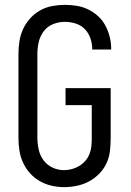

<svg xmlns="http://www.w3.org/2000/svg" viewBox="-20 -763 540 791"><path d="M244 8Q218 8 192 2Q166 -4 143.5 -17Q121 -30 103.5 -49.5Q86 -69 75 -93Q64 -117 60 -143Q56 -169 56 -195V-540Q56 -566 60 -592.5Q64 -619 75 -643Q86 -667 104 -687Q122 -707 145 -720Q168 -733 194.5 -738Q221 -743 247 -743Q272 -743 296.5 -739Q321 -735 343.5 -724Q366 -713 384.5 -696Q403 -679 414.5 -657Q426 -635 432 -611Q438 -587 438 -562V-559H360V-561Q360 -583 352.5 -605Q345 -627 329.5 -643Q314 -659 292 -666Q270 -673 247 -673Q222 -673 198.5 -663.5Q175 -654 160 -634Q145 -614 139.5 -589.5Q134 -565 134 -540V-195Q134 -171 139.5 -146.5Q145 -122 159.5 -102.5Q174 -83 196.5 -72.5Q219 -62 244 -62Q260 -62 276.5 -66.5Q293 -71 307 -79.5Q321 -88 332 -101Q343 -114 349 -129.5Q355 -145 356.5 -161.5Q358 -178 358 -195V-330H250V-400H436V-195Q436 -168 433 -141.5Q430 -115 419 -91Q408 -67 389 -47.5Q370 -28 346.5 -15.5Q323 -3 296.5 2.5Q270 8 244 8Z"/></svg>

Font: Iosevka SS18
Style: Regular
Weight: 400
Monospace: yes
Designer: Belleve Invis
Foundry: Belleve Invis
Version: Version 25.1.1; ttfautohint (v1.8.4)